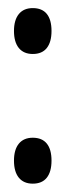

<svg xmlns="http://www.w3.org/2000/svg" viewBox="-20 -477 146 467"><path d="M14 -86.3Q14 -113 25.8 -127.5Q37.7 -142 59.7 -142Q82.3 -142 93.8 -127.8Q105.3 -113.7 105.3 -86.3Q105.3 -59.3 93.8 -44.8Q82.3 -30.3 59.7 -30.3Q37.7 -30.3 25.8 -44.8Q14 -59.3 14 -86.3ZM14 -401.7Q14 -428.3 25.8 -442.8Q37.7 -457.3 59.7 -457.3Q82.3 -457.3 93.8 -443.2Q105.3 -429 105.3 -401.7Q105.3 -374.7 93.8 -360.2Q82.3 -345.7 59.7 -345.7Q37.7 -345.7 25.8 -360.2Q14 -374.7 14 -401.7Z"/></svg>

Font: Bricolage Grotesque 96pt Condensed ExBd
Style: Regular
Weight: 800
Width: 3
Designer: Mathieu Triay
Foundry: Atelier Triay
Version: Version 1.001;Glyphs 3.2 (3207)